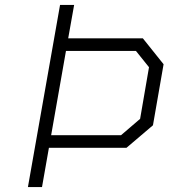

<svg xmlns="http://www.w3.org/2000/svg" viewBox="-20 -756 682 777"><path d="M93 1 223 -736H280L256 -601H558L642 -496L599 -249L492 -158H178L150 1ZM187 -209H470L547 -275L583 -484L530 -550H247Z"/></svg>

Font: Tomorrow Light
Style: Italic
Weight: 300
Italic angle: -10°
Designer: Tony de Marco, Monica Rizzolli
Foundry: Just in Type
Version: Version 2.002